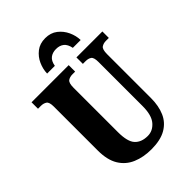

<svg xmlns="http://www.w3.org/2000/svg" viewBox="-268 -1050 1177 1177"><g transform="rotate(-45 321.0 -461.5)"><path d="M330 10Q261 10 207 -13Q153 -36 122.5 -86Q92 -136 92 -218V-599Q92 -638 76.5 -648Q61 -658 39 -658H14V-714H336V-658H312Q290 -658 274.5 -647.5Q259 -637 259 -595V-210Q259 -127 288.5 -95.5Q318 -64 372 -64Q416 -64 447.5 -100.5Q479 -137 479 -216V-599Q479 -638 464.5 -648Q450 -658 427 -658H403V-714H628V-658H603Q581 -658 565.5 -647.5Q550 -637 550 -595V-214Q550 -147 528 -96.5Q506 -46 457.5 -18Q409 10 330 10ZM206 -771Q207 -809 223.5 -846Q240 -883 272 -908Q304 -933 351 -933Q398 -933 430 -908Q462 -883 479 -846Q496 -809 497 -771H429Q422 -807 402 -823Q382 -839 351 -839Q320 -839 299.5 -823Q279 -807 273 -771Z"/></g></svg>

Font: Noto Serif ExtraCondensed Black
Style: Regular
Weight: 900
Width: 2
Designer: Monotype Design Team
Foundry: Monotype Imaging Inc.
Version: Version 2.015; ttfautohint (v1.8.4.7-5d5b)